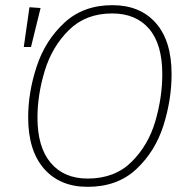

<svg xmlns="http://www.w3.org/2000/svg" viewBox="-20 -713 740 743"><path d="M644 -426Q644 -326 612 -226Q580 -126 507 -58Q434 10 319 10Q212 10 150.5 -60Q89 -130 89 -259Q89 -356 122 -456Q155 -556 228.5 -624.5Q302 -693 415 -693Q522 -693 583 -624Q644 -555 644 -426ZM125 -258Q125 -143 176.5 -82.5Q228 -22 319 -22Q424 -22 489 -86.5Q554 -151 581 -243.5Q608 -336 608 -426Q608 -542 557 -601.5Q506 -661 414 -661Q312 -661 247 -597Q182 -533 153.5 -440Q125 -347 125 -258ZM137 -682 100 -531H72L94 -685Z"/></svg>

Font: FiraGO UltraLight
Style: Italic
Weight: 200
Italic angle: -8°
Designer: bBox Type GmbH
Foundry: bBox Type GmbH
Version: Version 1.001